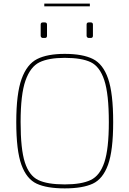

<svg xmlns="http://www.w3.org/2000/svg" viewBox="-20 -1036 716 1062"><path d="M70 -361Q70 -518 99.5 -599.5Q129 -681 185.5 -709.5Q242 -738 338 -738Q437 -738 493.5 -710Q550 -682 578 -601Q606 -520 606 -361Q606 -203 577.5 -124.5Q549 -46 493 -20Q437 6 338 6Q239 6 183 -20Q127 -46 98.5 -124.5Q70 -203 70 -361ZM582 -361Q582 -516 557 -592Q532 -668 482 -692Q432 -716 338 -716Q249 -716 198.5 -691.5Q148 -667 121 -590.5Q94 -514 94 -361Q94 -211 117.5 -138Q141 -65 191 -40.5Q241 -16 338 -16Q431 -16 482 -40.5Q533 -65 557.5 -139Q582 -213 582 -361ZM205 -838V-900Q205 -912 217 -912H228Q240 -912 240 -900V-838Q240 -826 228 -826H217Q212 -826 208.5 -829.5Q205 -833 205 -838ZM459 -838V-900Q459 -912 471 -912H482Q494 -912 494 -900V-838Q494 -826 482 -826H471Q466 -826 462.5 -829.5Q459 -833 459 -838ZM225 -1016H477V-1001H225Z"/></svg>

Font: Exo Thin
Style: Regular
Weight: 250
Designer: Natanael Gama
Foundry: Natanael Gama
Version: Version 1.500; ttfautohint (v1.6)